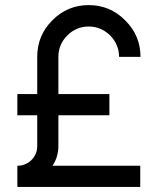

<svg xmlns="http://www.w3.org/2000/svg" viewBox="-20 -733 616 753"><path d="M530 -83H186Q198 -101 203.5 -120.5Q209 -140 209 -160V-281H409V-364H209V-510Q209 -559 244 -594Q279 -629 328 -629Q376 -629 412 -594Q447 -558 447 -510H531Q531 -594 471 -653Q412 -713 328 -713Q244 -713 185 -653Q126 -594 126 -510V-364H48V-281H126V-160Q126 -128 103 -105Q80 -83 48 -83V0H530Z"/></svg>

Font: Unageo
Style: Regular
Weight: 400
Designer: Richard Sepsi
Foundry: Richard Sepsi
Version: Version 2.000